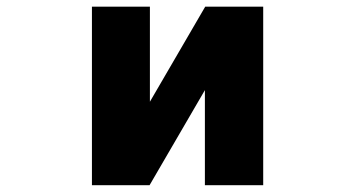

<svg xmlns="http://www.w3.org/2000/svg" viewBox="-20 -544 1040 566"><path d="M584 -278.3 420.9 2H251V-524.4H421.9V-244.1L585 -524.4H755.9V2H584Z"/></svg>

Font: Gen Shin Gothic Monospace Heavy
Style: Bold
Weight: 800
Designer: [Source Han Sans]
Ryoko NISHIZUKA  (kana & ideographs); Paul D. Hunt (Latin, Greek & Cyrillic); Wenlong ZHANG  (bopomofo
Version: Version 1.002.20150607